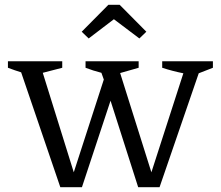

<svg xmlns="http://www.w3.org/2000/svg" viewBox="-20 -779 919 799"><path d="M231 0 68 -478Q42 -486 13 -497V-524H239V-497L158 -476L287 -62L412 -448L402 -476Q367 -485 336 -497V-524H557V-497L480 -475L610 -62L743 -474Q698 -483 655 -497V-524H866V-497L807 -474L644 0H555L440 -360L321 0ZM478 -759 589 -647 560 -619 454 -699 349 -619 320 -647 431 -759Z"/></svg>

Font: Piazzolla SC
Style: Regular
Weight: 400
Designer: Juan Pablo del Peral
Foundry: Huerta Tipografica
Version: Version 1.330